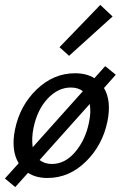

<svg xmlns="http://www.w3.org/2000/svg" viewBox="-22 -719 496 781"><path d="M436 -652 259 -492 220 -527 386 -699ZM449 -415 401 -361Q432 -309 415 -225Q395 -128 327 -61.5Q259 5 171 5Q124 5 92 -16L40 42L-2 7L54 -55Q22 -108 39 -192Q59 -290 127.5 -355.5Q196 -421 283 -421Q330 -421 362 -401L406 -450ZM114 -197Q106 -158 111 -120L315 -348Q296 -363 266 -363Q214 -363 171.5 -317.5Q129 -272 114 -197ZM340 -221Q349 -264 343 -296L139 -68Q160 -52 189 -52Q243 -52 284.5 -101.5Q326 -151 340 -221Z"/></svg>

Font: EauTestInfant Medium
Style: Italic
Weight: 500
Italic angle: -12°
Designer: Christian Thalmann (Catharsis Fonts)
Version: Version 0.001;PS 000.001;hotconv 1.0.88;makeotf.lib2.5.64775